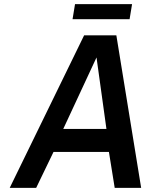

<svg xmlns="http://www.w3.org/2000/svg" viewBox="-20 -909 729 929"><path d="M387 -738H543L663 0H535L507 -174H239L155 0H27ZM495 -285 447 -631 286 -285ZM343 -889H619L607 -816H331Z"/></svg>

Font: Exo SemiBold
Style: Italic
Weight: 600
Italic angle: -9°
Designer: Natanael Gama
Foundry: Natanael Gama
Version: Version 1.500; ttfautohint (v1.6)